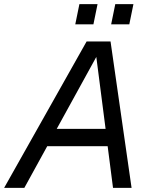

<svg xmlns="http://www.w3.org/2000/svg" viewBox="-56 -911 734 931"><path d="M-36 0 364 -710H480L582 0H492L466 -202H173L62 0ZM411 -635 219 -286H456ZM309 -793 329 -891H417L397 -793ZM483 -793 503 -891H591L571 -793Z"/></svg>

Font: Geist Regular
Style: Italic
Weight: 400
Italic angle: -12°
Designer: Basement.studio, Andrés Briganti, Mateo Zaragoza
Foundry: Basement.studio, Vercel, Andrés Briganti, Guido Ferreyra, Mateo Zaragoza
Version: Version 1.500; ttfautohint (v1.8.4.7-5d5b)